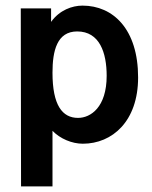

<svg xmlns="http://www.w3.org/2000/svg" viewBox="-20 -497 540 684"><path d="M55 167H167V-31C194 -3 236 15 275 15C380 15 472 -65 472 -221C472 -393 383 -477 274 -477C237 -477 192 -461 162 -419V-467H54ZM167 -238C167 -316 183 -385 255 -385C335 -385 360 -309 360 -227C360 -115 303 -77 258 -77C202 -77 167 -122 167 -238Z"/></svg>

Font: Inconsolata
Style: Bold
Weight: 700
Monospace: yes
Designer: Raph Levien, Kirill Tkachev(cyreal.org)
Foundry: Raph Levien, Kirill Tkachev(cyreal.org)
Version: Version 1.014